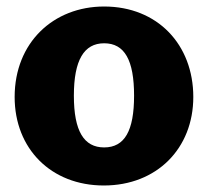

<svg xmlns="http://www.w3.org/2000/svg" viewBox="-20 -560 640 590"><path d="M299 10C462 10 574 -104 574 -262C574 -423 464 -540 300 -540C144 -540 25 -429 25 -262C25 -103 137 10 299 10ZM300 -107C238 -107 207 -157 207 -266C207 -375 238 -427 300 -427C363 -427 392 -375 392 -266C392 -158 363 -107 300 -107Z"/></svg>

Font: Bisquit Text
Style: Bold
Weight: 800
Version: Version 1.004;Glyphs 3.2.3 (3260)